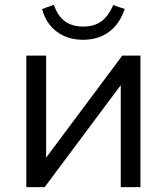

<svg xmlns="http://www.w3.org/2000/svg" viewBox="-20 -767 685 787"><path d="M87.9 -539.1H169.1V-82.2H140.3L481.2 -539.1H555.7V0H474.9V-456.9H504L163.1 0H87.9ZM152.5 -730.1 200.6 -747.2Q216.8 -701.3 246.3 -679.7Q275.9 -658.1 321 -658.1Q365.8 -658.1 394.8 -679Q423.7 -700 444.3 -746.2L491.3 -730.1Q469.5 -666.9 425.5 -635.4Q381.6 -603.9 320.7 -603.9Q257.3 -603.9 213 -637Q168.6 -670 152.5 -730.1Z"/></svg>

Font: Min Sans VF VF
Style: Regular
Weight: 400
Designer: Jinseong-Kim, NotoSansCJK, Nunito
Foundry: Jinseong-Kim
Version: Version 1.420;Glyphs 3.1.2 (3151)